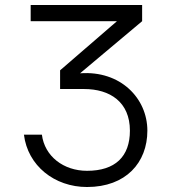

<svg xmlns="http://www.w3.org/2000/svg" viewBox="-20 -520 680 770"><path d="M550 -500H103V-435H449L221 -238V-163H317C421 -163 501 -111 501 4C501 108 442 165 329 165C235 165 159 107 148 20H76C91 144 198 230 329 230C485 230 571 132 571 4C571 -126 463 -238 301 -226L550 -435Z"/></svg>

Font: altertype_V2
Style: Regular
Weight: 400
Designer: Simon Renaud
Version: Version 2.001;Glyphs 3.1.2 (3151)